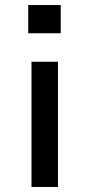

<svg xmlns="http://www.w3.org/2000/svg" viewBox="-20 -742 354 762"><path d="M92 -610V-722H221V-610ZM105 0V-497H210V0Z"/></svg>

Font: Nunito Sans 7pt SemiExpanded Medium
Style: Regular
Weight: 500
Width: 6
Designer: Vernon Adams
Foundry: Vernon Adams
Version: Version 3.101;gftools[0.9.27]